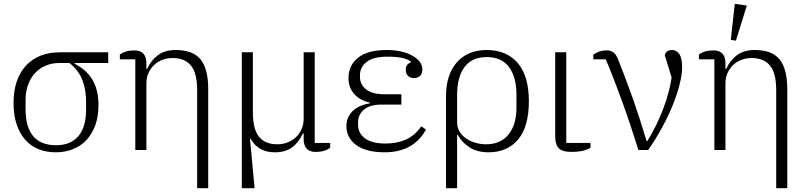

<svg xmlns="http://www.w3.org/2000/svg" viewBox="-20 -786 4230 1006"><path d="M371 -456V-452Q434 -420 465 -367Q496 -314 496 -235Q496 -176 479.5 -130.5Q463 -85 433.5 -53Q404 -21 362.5 -4.5Q321 12 272 12Q222 12 181.5 -4.5Q141 -21 112 -54Q83 -87 67 -135Q51 -183 51 -246Q51 -371 115.5 -441.5Q180 -512 295 -512H547V-456ZM274 -25Q350 -25 390.5 -72.5Q431 -120 431 -213V-253Q431 -315 412 -365.5Q393 -416 344 -456H292Q251 -456 218 -441.5Q185 -427 162 -401.5Q139 -376 126.5 -340Q114 -304 114 -262V-215Q114 -25 274 -25Z M689 -475H608V-500Q636 -522 684 -522Q747 -522 747 -454V-425H751Q771 -470 807.5 -497Q844 -524 901 -524Q991 -524 1031 -474.5Q1071 -425 1071 -319V200H1013V-313Q1013 -403 980.5 -442.5Q948 -482 884 -482Q856 -482 831 -472.5Q806 -463 787.5 -445.5Q769 -428 758 -403.5Q747 -379 747 -348V0H689Z M1247 -512H1305V-199Q1305 -109 1337 -69.5Q1369 -30 1433 -30Q1461 -30 1486 -39.5Q1511 -49 1530 -66.5Q1549 -84 1560 -108.5Q1571 -133 1571 -164V-512H1629V-37H1710V-12Q1682 10 1634 10Q1571 10 1571 -58V-87H1567Q1547 -42 1512 -15Q1477 12 1420 12Q1333 12 1294 -58H1290L1314 200H1247Z M1996 12Q1898 12 1846.5 -26Q1795 -64 1795 -126Q1795 -170 1825.5 -202Q1856 -234 1919 -245V-248Q1865 -260 1835.5 -294Q1806 -328 1806 -377Q1806 -443 1856 -483.5Q1906 -524 2007 -524Q2050 -524 2084.5 -515.5Q2119 -507 2143 -493Q2167 -479 2180 -461Q2193 -443 2193 -423Q2193 -400 2181 -388.5Q2169 -377 2149 -377Q2129 -377 2117.5 -388.5Q2106 -400 2106 -421Q2106 -438 2114.5 -447.5Q2123 -457 2134 -461V-463Q2114 -477 2086 -483Q2058 -489 2008 -489Q1936 -489 1901 -461.5Q1866 -434 1866 -392V-384Q1866 -342 1899 -317Q1932 -292 1995 -292H2083V-238H1978Q1918 -238 1887 -211.5Q1856 -185 1856 -145V-133Q1856 -88 1892.5 -61Q1929 -34 2001 -34Q2061 -34 2108 -55.5Q2155 -77 2187 -124L2212 -107Q2146 12 1996 12Z M2317 -285Q2317 -338 2331 -382Q2345 -426 2372 -457.5Q2399 -489 2438.5 -506.5Q2478 -524 2530 -524Q2634 -524 2692.5 -456Q2751 -388 2751 -256Q2751 -122 2694.5 -55Q2638 12 2540 12Q2479 12 2438.5 -15Q2398 -42 2378 -80H2375V200H2317ZM2527 -30Q2603 -30 2644.5 -81.5Q2686 -133 2686 -221V-291Q2686 -381 2647.5 -434Q2609 -487 2530 -487Q2452 -487 2413.5 -434Q2375 -381 2375 -289V-145Q2375 -118 2388 -96.5Q2401 -75 2422 -60.5Q2443 -46 2470.5 -38Q2498 -30 2527 -30Z M2947 -512V-37H3074V-12Q3039 10 2974 10Q2928 10 2908.5 -8.5Q2889 -27 2889 -73V-512Z M3325 0Q3284 -132 3239 -256.5Q3194 -381 3154 -475H3089V-500Q3101 -509 3119.5 -515.5Q3138 -522 3158 -522Q3179 -522 3193 -512.5Q3207 -503 3218 -476Q3234 -436 3253.5 -385Q3273 -334 3293 -277.5Q3313 -221 3332 -162Q3351 -103 3368 -47H3372Q3424 -132 3456.5 -220Q3489 -308 3499 -380L3463 -497Q3471 -524 3501 -524Q3525 -524 3539.5 -502.5Q3554 -481 3554 -433Q3554 -398 3542 -348Q3530 -298 3507 -240.5Q3484 -183 3451 -121.5Q3418 -60 3376 0Z M3723 -475H3642V-500Q3670 -522 3718 -522Q3781 -522 3781 -454V-425H3785Q3805 -470 3841.5 -497Q3878 -524 3935 -524Q4025 -524 4065 -474.5Q4105 -425 4105 -319V200H4047V-313Q4047 -403 4014.5 -442.5Q3982 -482 3918 -482Q3890 -482 3865 -472.5Q3840 -463 3821.5 -445.5Q3803 -428 3792 -403.5Q3781 -379 3781 -348V0H3723ZM3809 -577 3830 -766 3893 -757 3836 -573Z"/></svg>

Font: IBM Plex Serif Light
Style: Regular
Weight: 300
Designer: Mike Abbink, Paul van der Laan, Pieter van Rosmalen
Foundry: Bold Monday
Version: Version 3.001